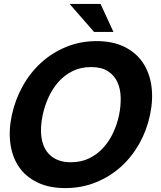

<svg xmlns="http://www.w3.org/2000/svg" viewBox="-20 -940 818 976"><path d="M40 -354Q57.1 -433.6 95.5 -502.4Q133.8 -571.3 189.9 -622.1Q246.1 -672.9 317.4 -701.9Q388.7 -731 471.2 -731Q553.7 -731 612.5 -701.9Q671.4 -672.9 705.8 -622.1Q740.2 -571.3 749.8 -502.4Q759.3 -433.6 742.2 -354Q725.6 -275.9 687.3 -208.3Q648.9 -140.6 593 -90.8Q537.1 -41 465.8 -12.5Q394.5 16.1 312 16.1Q229.5 16.1 170.4 -12.5Q111.3 -41 76.9 -90.8Q42.5 -140.6 33 -208.3Q23.4 -275.9 40 -354ZM196.8 -354Q190.4 -324.2 188.7 -294.9Q187 -265.6 191.2 -239Q195.3 -212.4 206.1 -189.9Q216.8 -167.5 234.9 -150.9Q252.9 -134.3 279.1 -124.8Q305.2 -115.2 340.3 -115.2Q393.1 -115.2 434.3 -135.7Q475.6 -156.2 505.9 -189.9Q536.1 -223.6 555.9 -266.6Q575.7 -309.6 585 -354Q594.7 -400.9 593.5 -445.1Q592.3 -489.3 576.4 -523.4Q560.5 -557.6 528.1 -578.4Q495.6 -599.1 442.9 -599.1Q390.1 -599.1 348.6 -578.4Q307.1 -557.6 276.9 -523.4Q246.6 -489.3 226.6 -445.1Q206.5 -400.9 196.8 -354ZM491.2 -919.9 556.6 -777.8H458L334 -919.9Z"/></svg>

Font: XB Khoramshahr
Style: Bold Italic
Weight: 700
Italic angle: -12°
Designer: Behnam
Foundry: Irmug
Version: Version 8.005 2009